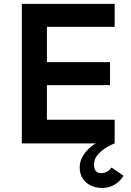

<svg xmlns="http://www.w3.org/2000/svg" viewBox="-20 -726 662 972"><path d="M560.5 0H90.5V-706.5H560.5V-590H217.5V-411.5H537V-295H217.5V-120H560.5ZM496 225.5Q464 225.5 438.2 212.5Q412.5 199.5 398 176.2Q383.5 153 383.5 123Q383.5 87 401.8 59.8Q420 32.5 443 15Q462.5 0 465.5 0H560.5Q549 3.5 524.2 17.2Q499.5 31 477.8 54Q456 77 456 106.5Q456 131 466 140.8Q476 150.5 493 150.5Q524 150.5 544.5 122L605.5 164Q565 225.5 496 225.5Z"/></svg>

Font: Acari Sans
Style: Bold
Weight: 700
Designer: Alfredo Marco Pradil and Stefan Peev (font) & Cristiano Sobral (main changes)
Foundry: Alfredo Marco Pradil and Stefan Peev (font) & Cristiano Sobral (main changes)
Version: Version 1.063; ttfautohint (v1.8.3)